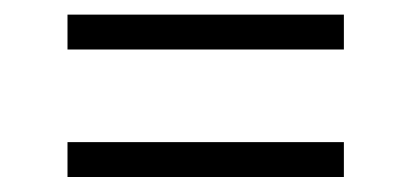

<svg xmlns="http://www.w3.org/2000/svg" viewBox="-20 -350 548 256"><path d="M70 -330.5H438.5V-284H70ZM70 -160.5H438.5V-114H70Z"/></svg>

Font: Newsreader 24pt Medium
Style: Regular
Weight: 500
Designer: Hugues Gentile
Foundry: Production Type
Version: Version 1.003